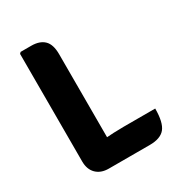

<svg xmlns="http://www.w3.org/2000/svg" viewBox="-165 -801 853 915"><g transform="rotate(-30 261.0 -344.0)"><path d="M235.5 2.5H168Q125 2.5 100 -22.2Q75 -47 75 -90.5V-682.5L82 -689.5H140.5Q186.5 -689.5 211 -665.8Q235.5 -642 235.5 -588.5ZM502.5 -135Q502.5 -59 477.8 -28.2Q453 2.5 393.5 2.5H168L82 -113Q147.5 -124.5 211.8 -129.8Q276 -135 329 -135Z"/></g></svg>

Font: Signika Light
Style: Bold
Weight: 700
Version: Version 2.003;gftools[0.9.32]